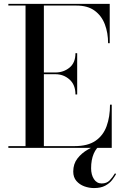

<svg xmlns="http://www.w3.org/2000/svg" viewBox="-20 -770 637 1000"><path d="M584.5 136.5Q577 150.5 563.8 167.8Q550.5 185 527.8 197.2Q505 209.5 469.5 209.5Q444 209.5 419.2 200.5Q394.5 191.5 378 172.5Q361.5 153.5 361.5 123.5Q361.5 83.5 383.5 55.2Q405.5 27 437.8 8.8Q470 -9.5 500.5 -19.5L504.5 -14Q481.5 -1 468 30.8Q454.5 62.5 454.5 106.5Q454.5 140 469.2 162.8Q484 185.5 509.5 185.5Q535.5 185.5 550.8 169.8Q566 154 579 132.5ZM373 -278Q373 -328.5 342 -356Q311 -383.5 268.5 -383.5H208.5V-9H368.5Q437 -9 477.2 -36.5Q517.5 -64 535.2 -112.8Q553 -161.5 553 -225H562V0H23.5V-9H113V-741H23.5V-750H551.5V-545H543Q543 -598.5 526.2 -643Q509.5 -687.5 473.2 -714.2Q437 -741 378.5 -741H208.5V-392.5H268.5Q311 -392.5 342 -417.8Q373 -443 373 -493H382V-278Z"/></svg>

Font: Bodoni* 24pt
Style: Regular
Weight: 400
Version: Version 2.3